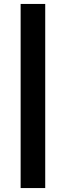

<svg xmlns="http://www.w3.org/2000/svg" viewBox="-20 -746 333 968"><path d="M84 202.1V-726.1H208V202.1Z"/></svg>

Font: Archivo Expanded ExtraBold
Style: Italic
Weight: 800
Width: 7
Italic angle: -10°
Designer: Hector Gatti
Foundry: Omnibus-Type
Version: Version 2.001